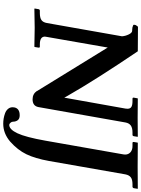

<svg xmlns="http://www.w3.org/2000/svg" viewBox="139 -826 883 1201"><g transform="rotate(90 580.5 -225.5)"><path d="M945.8 -556.2Q945.8 -558.1 946.3 -561.5Q946.8 -564.9 946.8 -566.9Q946.8 -586.9 932.6 -599.9Q918.5 -612.8 893.1 -612.8H875Q866.7 -612.8 868.2 -621.1L872.1 -645L874 -646Q982.9 -645 1022 -645L1159.2 -646L1161.1 -645L1157.2 -621.1Q1154.8 -612.8 1147 -612.8H1132.8Q1103 -612.8 1089.1 -602.1Q1075.2 -591.3 1070.8 -568.8L986.8 -89.8Q971.2 -3.4 944.8 51Q918.5 105.5 865.2 152.8Q814.5 195.8 753.9 195.8Q737.8 195.8 721.4 193.1Q705.1 190.4 688.5 184.3Q671.9 178.2 661.4 166Q650.9 153.8 650.9 137.2Q650.9 134.8 651.4 131.3Q651.9 127.9 651.9 126Q658.7 92.8 701.2 92.8Q722.7 92.8 731.9 105Q741.2 117.2 741.2 134.8Q741.2 143.1 748 150.6Q754.9 158.2 761.2 158.2Q789.6 158.2 813.7 106.9Q837.9 55.7 859.9 -67.9ZM659.2 -568.8Q660.2 -573.2 660.2 -582Q660.2 -598.6 648.9 -605.7Q637.7 -612.8 611.8 -612.8H598.1Q589.4 -612.8 590.8 -621.1L595.2 -645L597.2 -646Q679.2 -645 717.8 -645L834 -646L835.9 -645L832 -621.1Q830.6 -612.8 823.2 -612.8H809.1Q779.3 -612.8 764.6 -601.8Q750 -590.8 746.1 -568.8L649.9 -24.9Q643.1 12.2 601.1 12.2Q567.4 12.2 548.8 -15.1H549.8L280.8 -452.1Q278.8 -456.1 276.9 -458Q276.9 -457 275.9 -449.5Q274.9 -441.9 273.9 -438L210.9 -77.1Q209 -69.3 209 -64.9Q209 -33.2 257.8 -33.2H272Q279.3 -33.2 277.8 -23.9L273.9 -1L272 1Q189.9 -1 153.8 -1L35.2 1L33.2 -1L37.1 -23.9Q38.6 -33.2 46.9 -33.2H61Q91.3 -33.2 105.5 -43.2Q119.6 -53.2 124 -77.1L207 -546.9Q205.6 -568.4 195.3 -589.6Q185.1 -610.8 171.9 -610.8H167Q159.7 -610.8 152.1 -612.3Q144.5 -613.8 139.2 -616.5Q133.8 -619.1 134.8 -623L137.2 -633.8L147 -647L300.8 -646Q479 -382.3 578.1 -209Q581.1 -204.6 585.4 -196.3Q589.8 -188 590.8 -186Z"/></g></svg>

Font: Linux Libertine
Style: Bold Italic
Weight: 700
Italic angle: -11.5°
Designer: Philipp H. Poll
Foundry: Philipp H. Poll
Version: Version 4.0.5